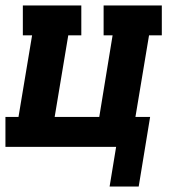

<svg xmlns="http://www.w3.org/2000/svg" viewBox="-21 -540 641 706"><path d="M382 146 406 0H-1V-110H47L97 -410H63V-520H278V-410H230L180 -110H344L393 -410H360V-520H574V-410H527L477 -110H531L489 146Z"/></svg>

Font: Iosevka Etoile XBdObl
Style: Regular
Weight: 800
Italic angle: -9°
Designer: Belleve Invis
Foundry: Belleve Invis
Version: Version 15.5.2; ttfautohint (v1.8.4)